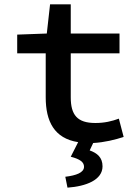

<svg xmlns="http://www.w3.org/2000/svg" viewBox="-20 -645 639 882"><path d="M408 12C460 9 509 -3 548 -16L526 -100C494 -88 460 -80 418 -80C335 -80 305 -117 305 -198V-400H529V-491H305V-625H210L195 -491L59 -486V-400H190V-198C190 -88 229 -9 339 8L305 75C348 86 366 100 366 121C366 148 330 161 280 167L290 217C375 211 451 182 451 119C451 78 426 58 392 46Z"/></svg>

Font: Source Code Pro Semibold
Style: Regular
Weight: 600
Monospace: yes
Designer: Paul D. Hunt
Foundry: Adobe Systems Incorporated
Version: Version 1.017;PS 1.000;hotconv 1.0.70;makeotf.lib2.5.5900